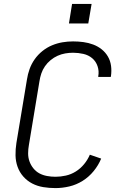

<svg xmlns="http://www.w3.org/2000/svg" viewBox="-20 -955 640 983"><path d="M264 8Q232 8 201.5 3Q171 -2 145 -15.5Q119 -29 99.5 -51Q80 -73 70 -101Q60 -129 59.5 -160Q59 -191 64 -223L118 -548Q122 -575 131.5 -601.5Q141 -628 157.5 -651.5Q174 -675 197 -693.5Q220 -712 246.5 -723Q273 -734 300 -738.5Q327 -743 354 -743Q381 -743 407 -739.5Q433 -736 457 -727Q481 -718 500.5 -702.5Q520 -687 532.5 -665.5Q545 -644 548.5 -618Q552 -592 548 -565Q548 -564 547.5 -563Q547 -562 547 -561H483Q483 -561 483 -562Q483 -563 483 -564Q488 -591 479.5 -616Q471 -641 452 -657Q433 -673 407 -679Q381 -685 354 -685Q334 -685 314 -681.5Q294 -678 275 -669.5Q256 -661 239 -647Q222 -633 210 -615.5Q198 -598 191.5 -578.5Q185 -559 182 -539L128 -213Q124 -191 124 -169.5Q124 -148 131 -128.5Q138 -109 151 -93Q164 -77 181.5 -67.5Q199 -58 220.5 -54Q242 -50 264 -50Q290 -50 317 -56Q344 -62 368 -77Q392 -92 410.5 -114.5Q429 -137 440 -163L498 -143Q484 -109 459.5 -79Q435 -49 403 -29Q371 -9 335 -0.5Q299 8 264 8ZM432 -835H333L349 -935H449Z"/></svg>

Font: Iosevka SS04 Light Extended
Style: Italic
Weight: 300
Width: 7
Italic angle: -9°
Monospace: yes
Designer: Belleve Invis
Foundry: Belleve Invis
Version: Version 19.0.0; ttfautohint (v1.8.4)